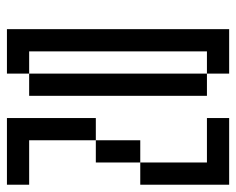

<svg xmlns="http://www.w3.org/2000/svg" viewBox="-82 -582 665 540"><g transform="rotate(90 250.0 -312.5)"><path d="M187.5 -562.5H125V-62.5H187.5V0H62.5V-625H187.5ZM187.5 -562.5H250V-62.5H187.5ZM312.5 -250H375V-62.5H500V0H312.5ZM312.5 -625H500V-375H437.5V-562.5H312.5ZM375 -375H437.5V-250H375Z"/></g></svg>

Font: ChillBitmapSE 16px
Style: Regular
Weight: 400
Designer: Designed by Warren2060
Foundry: ChillType
Version: Version 1.000